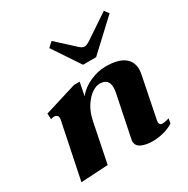

<svg xmlns="http://www.w3.org/2000/svg" viewBox="-171 -904 1044 1067"><g transform="rotate(-30 350.5 -371.0)"><path d="M385 -551 269 -725 300 -753 409 -653Q428 -634 444 -634Q459 -634 486 -653L635 -753L656 -725L469 -551ZM585 -67Q585 -47 606 -47Q618 -47 648 -55L642 -25Q617 -8 580.5 1.5Q544 11 508 11Q468 11 438.5 -2Q409 -15 409 -46Q409 -49 411 -59L466 -327Q469 -344 469 -357Q469 -414 411 -414Q389 -414 362 -396Q335 -378 311 -341.5Q287 -305 276 -251L225 0L51 10L125 -349Q126 -352 126 -358Q126 -371 118.5 -376.5Q111 -382 101 -382Q93 -382 80 -378L78 -415L286 -479H322L305 -395Q337 -435 388 -457.5Q439 -480 487 -480Q566 -480 604.5 -452Q643 -424 643 -373Q643 -362 639 -340L587 -82Q585 -70 585 -67Z"/></g></svg>

Font: Taviraj
Style: Bold Italic
Weight: 700
Italic angle: -12°
Designer: Katatrad Team
Foundry: CadsonDemak
Version: Version 1.001